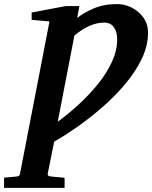

<svg xmlns="http://www.w3.org/2000/svg" viewBox="-104 -707 748 945"><path d="M-84 217.8V167.5L-24.9 162.1Q-15.1 161.1 -11.2 158.7Q-7.3 156.2 -5.4 147.5L139.6 -601.6L51.8 -609.4V-645.5L220.7 -677.2H286.6L275.9 -618.7Q306.2 -643.1 356.2 -665Q406.2 -687 473.1 -687Q509.8 -687 544.4 -669.4Q579.1 -651.9 601.8 -620.4Q624.5 -588.9 624.5 -545.9Q624.5 -481 593.3 -416.5Q562 -352.1 510.7 -291.5Q459.5 -231 397.9 -177.7Q336.4 -124.5 274.9 -81.5Q213.4 -38.6 162.6 -9.8L130.9 147Q129.9 152.8 133.3 157Q136.7 161.1 149.9 162.1L213.9 168V217.8ZM180.2 -107.9Q233.9 -147 285.6 -194.8Q337.4 -242.7 379.9 -295.7Q422.4 -348.6 447.5 -403.8Q472.7 -459 472.7 -512.7Q472.7 -550.3 456.5 -573Q440.4 -595.7 409.2 -595.7Q372.1 -595.7 335.7 -579.3Q299.3 -563 262.2 -532.2Z"/></svg>

Font: Charis
Style: Bold Italic
Weight: 700
Italic angle: -11°
Designer: Walt Agee, Miriam Martin, Annie Olsen, Victor Gaultney, Lorna Priest, Alan Ward, Bob Hallissy, Martin Hosken, Sharon Cor
Foundry: SIL Global
Version: Version 7.000